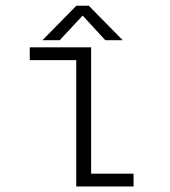

<svg xmlns="http://www.w3.org/2000/svg" viewBox="-20 -670 610 690"><path d="M421 -525.5H358.5L277 -614L194.5 -525.5H132.5L254.5 -649.5H299ZM307.5 -46H460V0H254V-454H87V-500H307.5Z"/></svg>

Font: League Mono Narrow UltraLight
Style: Regular
Weight: 200
Width: 3
Designer: Tyler Finck
Foundry: The League of Moveable Type / Tyler Finck
Version: Version 2.210